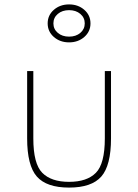

<svg xmlns="http://www.w3.org/2000/svg" viewBox="-20 -834 626 870"><path d="M103 -512H131V-207Q131 -92 171.5 -51Q212 -10 293 -10Q374 -10 414.5 -51Q455 -92 455 -207V-512H483V-207Q483 -84 439 -34Q395 16 293 16Q191 16 147 -34Q103 -84 103 -207ZM242 -771Q222 -754 222 -728Q222 -702 242 -685Q262 -668 293 -668Q324 -668 344 -685Q364 -702 364 -728Q364 -754 344 -771Q324 -788 293 -788Q262 -788 242 -771ZM224 -666.5Q196 -691 196 -728Q196 -765 224 -789.5Q252 -814 293 -814Q334 -814 362 -789.5Q390 -765 390 -728Q390 -691 362 -666.5Q334 -642 293 -642Q252 -642 224 -666.5Z"/></svg>

Font: Spartan MB
Style: Regular
Weight: 250
Designer: Matt Bailey
Foundry: Matt Bailey
Version: Version 1.000